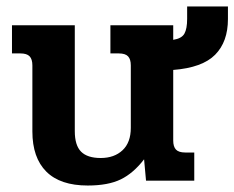

<svg xmlns="http://www.w3.org/2000/svg" viewBox="-20 -558 724 593"><path d="M80 -152V-356Q80 -375 71.5 -384Q63 -393 43 -393H17V-480H211V-153Q211 -109 230.5 -89.5Q250 -70 291 -70Q333 -70 358.5 -94Q384 -118 384 -163V-356Q384 -375 375.5 -384Q367 -393 347 -393H321V-480H515V-435Q541 -439 549.5 -454Q558 -469 558 -500V-538H684V-499Q684 -429 644.5 -389Q605 -349 515 -342V-124Q515 -105 523.5 -96Q532 -87 552 -87H580V0H431L425 -66Q392 -23 353 -4Q314 15 251 15Q166 15 123 -28Q80 -71 80 -152Z"/></svg>

Font: Pridi Medium
Style: Regular
Weight: 500
Designer: Katatrad Team
Foundry: CadsonDemak
Version: Version 1.001